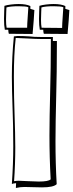

<svg xmlns="http://www.w3.org/2000/svg" viewBox="-31 -897 365 955"><path d="M10 -749H-7Q-11 -769 -11 -803L-10 -843Q-9 -852 -9 -868Q3 -872 23.5 -874.5Q44 -877 62 -877Q99 -877 120 -867V-853Q125 -851 130 -850Q135 -849 140 -847Q139 -830 136.5 -793Q134 -756 131 -728L13 -729Q12 -733 11 -737.5Q10 -742 10 -749ZM184 -749H167Q163 -769 163 -803L164 -843Q165 -852 165 -868Q177 -872 197.5 -874.5Q218 -877 236 -877Q273 -877 294 -867V-853Q299 -851 304 -850Q309 -849 314 -847Q313 -830 310.5 -793Q308 -756 305 -728L187 -729Q186 -733 185 -737.5Q184 -742 184 -749ZM104 -760Q104 -774 107 -815.5Q110 -857 110 -861Q99 -866 62 -866Q20 -866 1 -860Q1 -852 0 -836.5Q-1 -821 -1 -799Q-1 -774 2 -759H104ZM278 -758V-760Q278 -774 281 -815.5Q284 -857 284 -861Q273 -866 236 -866Q194 -866 175 -860Q175 -852 174 -836.5Q173 -821 173 -799Q173 -774 176 -759H179L276 -758ZM232 -693H252V-679Q252 -600 251 -540Q250 -480 249 -440Q245 -278 245 -194Q245 -85 251 19Q235 35 178 35L133 34Q118 33 91 33Q69 33 48 38L49 14Q32 16 28 18Q35 -85 35 -170Q35 -227 34 -270.5Q33 -314 32 -342Q28 -456 28 -515Q28 -613 38 -716Q52 -718 56 -718Q84 -718 114 -716Q137 -713 174 -713H232ZM97 -706Q67 -708 51 -708H47V-706Q38 -625 38 -516Q38 -458 39 -415Q40 -372 41 -343Q45 -225 45 -164Q45 -80 39 4Q53 2 62 2Q74 2 106 4Q142 6 162 6Q210 6 221 -5Q215 -113 215 -223Q215 -305 219 -463Q220 -503 221 -562Q222 -621 222 -699V-703H175Q151 -703 97 -706Z"/></svg>

Font: Londrina Shadow
Style: Regular
Weight: 400
Designer: Marcelo Magalhaes
Foundry: Marcelo Magalhães
Version: Version 1.002